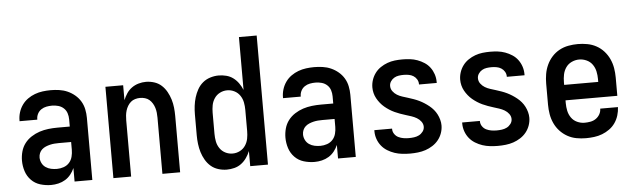

<svg xmlns="http://www.w3.org/2000/svg" viewBox="-47 -908 3595 1089"><g transform="rotate(-5 1750.0 -363.5)"><path d="M205 8Q174 8 144 -1Q114 -10 92.5 -32Q71 -54 61.5 -83.5Q52 -113 52 -144Q52 -170 59 -195.5Q66 -221 81.5 -241.5Q97 -262 119.5 -276.5Q142 -291 166.5 -299Q191 -307 217 -310Q243 -313 269 -313H339V-354Q339 -372 333.5 -389Q328 -406 315 -418Q302 -430 284.5 -435Q267 -440 249 -440Q233 -440 217 -437Q201 -434 187.5 -425Q174 -416 166.5 -401.5Q159 -387 159 -371V-368H58V-373Q58 -396 65 -418.5Q72 -441 85.5 -460Q99 -479 118 -492.5Q137 -506 158.5 -514Q180 -522 203 -525Q226 -528 249 -528Q273 -528 297.5 -524.5Q322 -521 344.5 -511Q367 -501 386 -485Q405 -469 417.5 -448Q430 -427 435 -402.5Q440 -378 440 -354V0H339V-77Q331 -58 317.5 -41Q304 -24 286 -13Q268 -2 247 3Q226 8 205 8ZM246 -80Q265 -80 284 -86.5Q303 -93 316 -107.5Q329 -122 334 -141.5Q339 -161 339 -180V-225H269Q256 -225 243.5 -224Q231 -223 218.5 -220Q206 -217 194 -212Q182 -207 172.5 -198.5Q163 -190 158 -178Q153 -166 153 -153Q153 -137 160.5 -121.5Q168 -106 182 -96.5Q196 -87 212.5 -83.5Q229 -80 246 -80Z M560 0V-520H661V-435Q669 -455 681 -473Q693 -491 710.5 -503.5Q728 -516 749 -522Q770 -528 791 -528Q815 -528 838.5 -520.5Q862 -513 879.5 -497Q897 -481 909 -459.5Q921 -438 928 -415Q935 -392 937.5 -368Q940 -344 940 -320V0H839V-320Q839 -334 837.5 -348Q836 -362 832 -375.5Q828 -389 820.5 -401.5Q813 -414 802.5 -423Q792 -432 778 -436Q764 -440 750 -440Q736 -440 722 -436Q708 -432 697.5 -423Q687 -414 679.5 -401.5Q672 -389 668 -375.5Q664 -362 662.5 -348Q661 -334 661 -320V0Z M1205 8Q1181 8 1157 0.5Q1133 -7 1115 -22.5Q1097 -38 1084.5 -59.5Q1072 -81 1065 -104Q1058 -127 1055 -151.5Q1052 -176 1052 -200V-320Q1052 -344 1055 -368.5Q1058 -393 1065 -416Q1072 -439 1084 -460.5Q1096 -482 1114.5 -497.5Q1133 -513 1157 -520.5Q1181 -528 1205 -528Q1227 -528 1248.5 -522.5Q1270 -517 1287.5 -504Q1305 -491 1318 -472.5Q1331 -454 1339 -434V-735H1440V0H1339V-86Q1331 -66 1318 -47.5Q1305 -29 1287.5 -16Q1270 -3 1248.5 2.5Q1227 8 1205 8ZM1246 -80Q1268 -80 1287.5 -90Q1307 -100 1319 -118Q1331 -136 1335 -157Q1339 -178 1339 -200V-320Q1339 -342 1335 -363Q1331 -384 1319 -402Q1307 -420 1287.5 -430Q1268 -440 1246 -440Q1224 -440 1204.5 -430Q1185 -420 1173 -402Q1161 -384 1157 -363Q1153 -342 1153 -320V-200Q1153 -178 1157 -157Q1161 -136 1173 -118Q1185 -100 1204.5 -90Q1224 -80 1246 -80Z M1705 8Q1674 8 1644 -1Q1614 -10 1592.5 -32Q1571 -54 1561.5 -83.5Q1552 -113 1552 -144Q1552 -170 1559 -195.5Q1566 -221 1581.5 -241.5Q1597 -262 1619.5 -276.5Q1642 -291 1666.5 -299Q1691 -307 1717 -310Q1743 -313 1769 -313H1839V-354Q1839 -372 1833.5 -389Q1828 -406 1815 -418Q1802 -430 1784.5 -435Q1767 -440 1749 -440Q1733 -440 1717 -437Q1701 -434 1687.5 -425Q1674 -416 1666.5 -401.5Q1659 -387 1659 -371V-368H1558V-373Q1558 -396 1565 -418.5Q1572 -441 1585.5 -460Q1599 -479 1618 -492.5Q1637 -506 1658.5 -514Q1680 -522 1703 -525Q1726 -528 1749 -528Q1773 -528 1797.5 -524.5Q1822 -521 1844.5 -511Q1867 -501 1886 -485Q1905 -469 1917.5 -448Q1930 -427 1935 -402.5Q1940 -378 1940 -354V0H1839V-77Q1831 -58 1817.5 -41Q1804 -24 1786 -13Q1768 -2 1747 3Q1726 8 1705 8ZM1746 -80Q1765 -80 1784 -86.5Q1803 -93 1816 -107.5Q1829 -122 1834 -141.5Q1839 -161 1839 -180V-225H1769Q1756 -225 1743.5 -224Q1731 -223 1718.5 -220Q1706 -217 1694 -212Q1682 -207 1672.5 -198.5Q1663 -190 1658 -178Q1653 -166 1653 -153Q1653 -137 1660.5 -121.5Q1668 -106 1682 -96.5Q1696 -87 1712.5 -83.5Q1729 -80 1746 -80Z M2249 8Q2227 8 2204.5 5.5Q2182 3 2161 -4Q2140 -11 2120.5 -23Q2101 -35 2087 -52.5Q2073 -70 2065.5 -91.5Q2058 -113 2058 -135V-142H2159V-139Q2159 -124 2168 -111Q2177 -98 2190.5 -91.5Q2204 -85 2219 -82.5Q2234 -80 2249 -80Q2264 -80 2279 -82Q2294 -84 2307 -90.5Q2320 -97 2329.5 -109.5Q2339 -122 2339 -137Q2339 -153 2329 -166.5Q2319 -180 2304.5 -188.5Q2290 -197 2274.5 -202Q2259 -207 2243 -212Q2227 -217 2211.5 -222.5Q2196 -228 2181 -235Q2166 -242 2152 -251Q2138 -260 2125.5 -270.5Q2113 -281 2102.5 -294Q2092 -307 2084 -321.5Q2076 -336 2072 -352Q2068 -368 2068 -384Q2068 -406 2075 -427Q2082 -448 2095 -465.5Q2108 -483 2126.5 -495.5Q2145 -508 2165.5 -515.5Q2186 -523 2207.5 -525.5Q2229 -528 2251 -528Q2273 -528 2294.5 -525.5Q2316 -523 2336.5 -515.5Q2357 -508 2375.5 -496Q2394 -484 2407 -466.5Q2420 -449 2427 -428Q2434 -407 2434 -385V-378H2333V-381Q2333 -395 2325.5 -407.5Q2318 -420 2306 -427.5Q2294 -435 2279.5 -437.5Q2265 -440 2251 -440Q2237 -440 2223 -438Q2209 -436 2197 -429Q2185 -422 2177 -410Q2169 -398 2169 -384Q2169 -367 2179 -353.5Q2189 -340 2203 -331.5Q2217 -323 2233 -318Q2249 -313 2265 -308Q2281 -303 2296.5 -297.5Q2312 -292 2326.5 -285Q2341 -278 2355 -269Q2369 -260 2382 -249.5Q2395 -239 2405.5 -226.5Q2416 -214 2423.5 -199.5Q2431 -185 2435.5 -168.5Q2440 -152 2440 -136Q2440 -114 2432.5 -92.5Q2425 -71 2411 -53.5Q2397 -36 2377.5 -23.5Q2358 -11 2337 -4Q2316 3 2293.5 5.5Q2271 8 2249 8Z M2749 8Q2727 8 2704.5 5.5Q2682 3 2661 -4Q2640 -11 2620.5 -23Q2601 -35 2587 -52.5Q2573 -70 2565.5 -91.5Q2558 -113 2558 -135V-142H2659V-139Q2659 -124 2668 -111Q2677 -98 2690.5 -91.5Q2704 -85 2719 -82.5Q2734 -80 2749 -80Q2764 -80 2779 -82Q2794 -84 2807 -90.5Q2820 -97 2829.5 -109.5Q2839 -122 2839 -137Q2839 -153 2829 -166.5Q2819 -180 2804.5 -188.5Q2790 -197 2774.5 -202Q2759 -207 2743 -212Q2727 -217 2711.5 -222.5Q2696 -228 2681 -235Q2666 -242 2652 -251Q2638 -260 2625.5 -270.5Q2613 -281 2602.5 -294Q2592 -307 2584 -321.5Q2576 -336 2572 -352Q2568 -368 2568 -384Q2568 -406 2575 -427Q2582 -448 2595 -465.5Q2608 -483 2626.5 -495.5Q2645 -508 2665.5 -515.5Q2686 -523 2707.5 -525.5Q2729 -528 2751 -528Q2773 -528 2794.5 -525.5Q2816 -523 2836.5 -515.5Q2857 -508 2875.5 -496Q2894 -484 2907 -466.5Q2920 -449 2927 -428Q2934 -407 2934 -385V-378H2833V-381Q2833 -395 2825.5 -407.5Q2818 -420 2806 -427.5Q2794 -435 2779.5 -437.5Q2765 -440 2751 -440Q2737 -440 2723 -438Q2709 -436 2697 -429Q2685 -422 2677 -410Q2669 -398 2669 -384Q2669 -367 2679 -353.5Q2689 -340 2703 -331.5Q2717 -323 2733 -318Q2749 -313 2765 -308Q2781 -303 2796.5 -297.5Q2812 -292 2826.5 -285Q2841 -278 2855 -269Q2869 -260 2882 -249.5Q2895 -239 2905.5 -226.5Q2916 -214 2923.5 -199.5Q2931 -185 2935.5 -168.5Q2940 -152 2940 -136Q2940 -114 2932.5 -92.5Q2925 -71 2911 -53.5Q2897 -36 2877.5 -23.5Q2858 -11 2837 -4Q2816 3 2793.5 5.5Q2771 8 2749 8Z M3250 8Q3223 8 3196 3Q3169 -2 3145 -15.5Q3121 -29 3102.5 -49Q3084 -69 3072.5 -94Q3061 -119 3056.5 -146Q3052 -173 3052 -200V-320Q3052 -347 3056.5 -374Q3061 -401 3072.5 -426Q3084 -451 3102.5 -471.5Q3121 -492 3145 -505Q3169 -518 3196 -523Q3223 -528 3250 -528Q3277 -528 3304 -523Q3331 -518 3355 -505Q3379 -492 3397.5 -471.5Q3416 -451 3427.5 -426Q3439 -401 3443.5 -374Q3448 -347 3448 -320V-216H3153V-200Q3153 -178 3157.5 -156.5Q3162 -135 3174.5 -117Q3187 -99 3207.5 -89.5Q3228 -80 3250 -80Q3266 -80 3283 -83Q3300 -86 3314 -95.5Q3328 -105 3336.5 -120Q3345 -135 3345 -152H3446Q3445 -128 3438 -105Q3431 -82 3417.5 -62.5Q3404 -43 3384.5 -29Q3365 -15 3343 -6.5Q3321 2 3297 5Q3273 8 3250 8ZM3347 -304V-320Q3347 -342 3342.5 -363.5Q3338 -385 3325.5 -403Q3313 -421 3292.5 -430.5Q3272 -440 3250 -440Q3228 -440 3207.5 -430.5Q3187 -421 3174.5 -403Q3162 -385 3157.5 -363.5Q3153 -342 3153 -320V-304Z"/></g></svg>

Font: Iosevka Term Semibold
Style: Regular
Weight: 600
Monospace: yes
Designer: Belleve Invis
Foundry: Belleve Invis
Version: Version 31.4.0